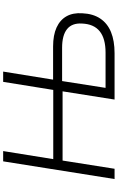

<svg xmlns="http://www.w3.org/2000/svg" viewBox="215 -960 745 1215"><g transform="rotate(-90 587.5 -352.5)"><path d="M62 0 174 -705H239L188 -388H626L677 -705H742L691 -389H901Q973 -389 1021 -367Q1069 -345 1092 -304Q1115 -263 1111 -204Q1108 -136 1077.5 -90.5Q1047 -45 992 -22.5Q937 0 858 0H565L617 -329H179L127 0ZM639 -57H862Q951 -57 997 -94Q1043 -131 1046 -206Q1050 -269 1011 -300.5Q972 -332 893 -332H682Z"/></g></svg>

Font: Nunito Sans 10pt Light
Style: Italic
Weight: 300
Italic angle: -9°
Designer: Vernon Adams
Foundry: Vernon Adams
Version: Version 3.101;gftools[0.9.27]